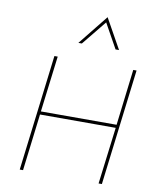

<svg xmlns="http://www.w3.org/2000/svg" viewBox="-103 -1065 942 1144"><g transform="rotate(10 368.0 -492.5)"><path d="M593 0H573L616 -344H158L116 0H96L182 -702H202L160 -363H618L659 -702H679ZM534 -804 451 -953 330 -804H309L454 -985L555 -804Z"/></g></svg>

Font: Josefin Sans Thin
Style: Italic
Weight: 200
Italic angle: -7°
Designer: Santiago Orozco
Foundry: Typemade
Version: Version 2.000